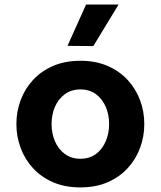

<svg xmlns="http://www.w3.org/2000/svg" viewBox="-20 -804 698 834"><path d="M329 10Q262 10 210.5 -12.4Q159 -34.8 123.6 -73.2Q88.2 -111.6 69.7 -161.2Q51.2 -210.8 51.2 -265Q51.2 -319.8 69.7 -369.1Q88.2 -418.4 123.6 -456.8Q159 -495.2 210.5 -517.6Q262 -540 329 -540Q396 -540 447.5 -517.6Q499 -495.2 534.4 -456.8Q569.8 -418.4 588.3 -369.1Q606.8 -319.8 606.8 -265Q606.8 -210.8 588.3 -161.2Q569.8 -111.6 534.4 -73.2Q499 -34.8 447.5 -12.4Q396 10 329 10ZM329 -114.4Q369.2 -114.4 397 -135.3Q424.8 -156.2 439.4 -190.6Q454 -225 454 -265Q454 -306 439.4 -339.9Q424.8 -373.8 397 -394.7Q369.2 -415.6 329 -415.6Q289.8 -415.6 261.5 -394.7Q233.2 -373.8 218.6 -339.9Q204 -306 204 -265Q204 -225 218.6 -190.6Q233.2 -156.2 261.5 -135.3Q289.8 -114.4 329 -114.4ZM495 -784.2 385.4 -603.8 273.2 -604.8 353.8 -784.2Z"/></svg>

Font: Be Vietnam Pro Variable Thin
Style: Regular
Weight: 100
Designer: Lam Bao, Tony Le, Vietanh Nguyen
Foundry: Yellow Type Foundry
Version: Version 1.002